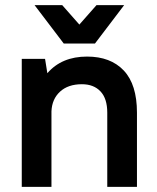

<svg xmlns="http://www.w3.org/2000/svg" viewBox="-20 -730 615 750"><path d="M65 -500H156L165 -444Q221 -509 320 -509Q412 -509 463.5 -454.5Q515 -400 515 -290V0H399V-290Q399 -345 372.5 -373Q346 -401 300 -401Q246 -401 214.5 -372Q183 -343 181 -295V0H65ZM115 -710H223L290 -634L357 -710H465L351 -560H229Z"/></svg>

Font: Retni Sans
Style: Bold
Weight: 700
Designer: Vitaly Kuzmin
Foundry: ParaType Ltd.
Version: Version 1.00;March 2, 2019;FontCreator 11.5.0.2425 64-bit; t